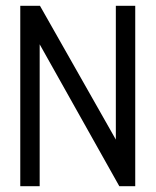

<svg xmlns="http://www.w3.org/2000/svg" viewBox="-20 -643 540 663"><path d="M50 0H117V-490L392 0H447V-623H380V-161L118 -623H50Z"/></svg>

Font: Inconsolata
Style: Regular
Weight: 400
Monospace: yes
Designer: Raph Levien, Cyreal, Brenton Simpson
Foundry: Raph Levien, Cyreal, Google
Version: Version 3.100